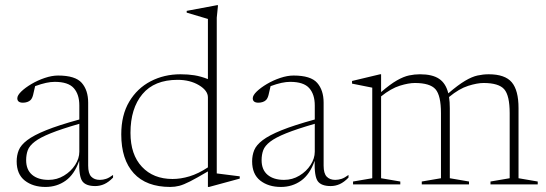

<svg xmlns="http://www.w3.org/2000/svg" viewBox="-20 -730 2161 760"><path d="M357 6.5Q320 6.5 306 -12.5Q292 -31.5 293.5 -93.5Q274.5 -39.5 239.8 -14.8Q205 10 160 10Q110.5 10 78.2 -15.2Q46 -40.5 46 -91.5Q46 -115 54.2 -135.5Q62.5 -156 87.8 -175.2Q113 -194.5 162.5 -214.5Q212 -234.5 294 -257V-312.5Q294 -356.5 272 -381.2Q250 -406 196.5 -406Q181 -406 162.2 -402Q143.5 -398 119 -389Q114.5 -368 111 -354.2Q107.5 -340.5 101 -334Q96 -329 87.8 -326.2Q79.5 -323.5 71 -323.5Q48.5 -323.5 48.5 -341Q48.5 -352.5 64.2 -367.8Q80 -383 104.5 -397.5Q129 -412 157.2 -421.5Q185.5 -431 210 -431Q278 -431 303.5 -402Q329 -373 329 -323.5V-74.5Q329 -43.5 341.2 -30.8Q353.5 -18 375 -18Q387.5 -18 399.8 -22Q412 -26 427.5 -37.5V-27Q410 -9 392.8 -1.2Q375.5 6.5 357 6.5ZM83.5 -96Q83.5 -58 107.2 -38Q131 -18 172.5 -18Q205.5 -18 233.2 -34.8Q261 -51.5 277.5 -77.2Q294 -103 294 -129.5V-240Q223 -219.5 180.8 -202.5Q138.5 -185.5 117.5 -169.2Q96.5 -153 90 -135.5Q83.5 -118 83.5 -96Z M929 -23 807.5 10H803V-51.5Q758 -25 732.5 -12Q707 1 689.8 5.5Q672.5 10 654 10Q559 10 509.5 -44.2Q460 -98.5 460 -198Q460 -274.5 491.5 -327.5Q523 -380.5 576.2 -408.2Q629.5 -436 694.5 -436Q724.5 -436 749.5 -432Q774.5 -428 803 -417V-655L719 -680V-687L839 -709.5H843L838 -660V-43.5L929 -32ZM803 -344.5Q803 -371.5 767.5 -392.8Q732 -414 683 -414Q591 -414 543.8 -357.5Q496.5 -301 496.5 -204Q496.5 -118 541.8 -69.8Q587 -21.5 663 -21.5Q695.5 -21.5 730.2 -32Q765 -42.5 803 -67.5Z M1289 6.5Q1252 6.5 1238 -12.5Q1224 -31.5 1225.5 -93.5Q1206.5 -39.5 1171.8 -14.8Q1137 10 1092 10Q1042.5 10 1010.2 -15.2Q978 -40.5 978 -91.5Q978 -115 986.2 -135.5Q994.5 -156 1019.8 -175.2Q1045 -194.5 1094.5 -214.5Q1144 -234.5 1226 -257V-312.5Q1226 -356.5 1204 -381.2Q1182 -406 1128.5 -406Q1113 -406 1094.2 -402Q1075.5 -398 1051 -389Q1046.5 -368 1043 -354.2Q1039.5 -340.5 1033 -334Q1028 -329 1019.8 -326.2Q1011.5 -323.5 1003 -323.5Q980.5 -323.5 980.5 -341Q980.5 -352.5 996.2 -367.8Q1012 -383 1036.5 -397.5Q1061 -412 1089.2 -421.5Q1117.5 -431 1142 -431Q1210 -431 1235.5 -402Q1261 -373 1261 -323.5V-74.5Q1261 -43.5 1273.2 -30.8Q1285.5 -18 1307 -18Q1319.5 -18 1331.8 -22Q1344 -26 1359.5 -37.5V-27Q1342 -9 1324.8 -1.2Q1307.5 6.5 1289 6.5ZM1015.5 -96Q1015.5 -58 1039.2 -38Q1063 -18 1104.5 -18Q1137.5 -18 1165.2 -34.8Q1193 -51.5 1209.5 -77.2Q1226 -103 1226 -129.5V-240Q1155 -219.5 1112.8 -202.5Q1070.5 -185.5 1049.5 -169.2Q1028.5 -153 1022 -135.5Q1015.5 -118 1015.5 -96Z M1760.5 -302V-24.5L1836.5 -11.5V0H1649.5V-11.5L1725.5 -24.5V-282Q1725.5 -352 1703.8 -376.8Q1682 -401.5 1622 -401.5Q1597.5 -401.5 1562.8 -390.8Q1528 -380 1488.5 -348.5V-24.5L1564.5 -11.5V0H1377.5V-11.5L1453.5 -24.5V-383L1373.5 -399V-409.5L1484.5 -436H1488.5V-365.5Q1525 -397 1551.5 -412Q1578 -427 1599.5 -431.5Q1621 -436 1642.5 -436Q1691.5 -436 1718.2 -418Q1745 -400 1754.5 -360.5Q1793.5 -394 1821 -410.2Q1848.5 -426.5 1870.5 -431.2Q1892.5 -436 1914.5 -436Q1979 -436 2005.8 -404.2Q2032.5 -372.5 2032.5 -302V-24.5L2108.5 -11.5V0H1921.5V-11.5L1997.5 -24.5V-282Q1997.5 -352 1975.8 -376.8Q1954 -401.5 1894 -401.5Q1869 -401.5 1833.2 -390.2Q1797.5 -379 1757.5 -346Q1760.5 -326.5 1760.5 -302Z"/></svg>

Font: Newsreader 16pt ExtraLight
Style: Regular
Weight: 275
Designer: Hugues Gentile
Foundry: Production Type
Version: Version 1.003; ttfautohint (v1.8.3)